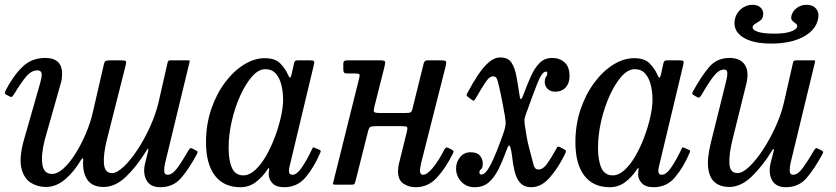

<svg xmlns="http://www.w3.org/2000/svg" viewBox="-39 -772 3493 802"><path d="M-15 -395Q16.5 -456 55 -493Q93.5 -530 150 -530Q220.5 -530 220.5 -463Q220.5 -456.5 219.5 -446.8Q218.5 -437 216 -428L148.5 -190Q132 -126.5 137.8 -86Q143.5 -45.5 178 -45.5Q201.5 -45.5 227.2 -69.2Q253 -93 277 -131.5Q301 -170 320 -215Q339 -260 348.5 -302L395 -503.5Q397.5 -515 402.8 -517.5Q408 -520 423 -520H465Q483.5 -520 486.5 -516.5Q489.5 -513 485.5 -497.5L407.5 -188.5Q392 -126.5 395.2 -87.8Q398.5 -49 429 -49Q449.5 -49 477.8 -75.8Q506 -102.5 535 -146.2Q564 -190 587.5 -241.8Q611 -293.5 623 -343.5L661.5 -512.5Q663 -520 673.5 -520H744Q751.5 -520 752.8 -518.8Q754 -517.5 752.5 -511.5L650.5 -90Q646.5 -74.5 646.8 -58.2Q647 -42 661.5 -42Q681 -42 702.5 -71.5Q724 -101 747.5 -142.5Q752.5 -150.5 755.5 -152.5Q758.5 -154.5 765.5 -151L778 -144.5Q785 -141 786.2 -138.5Q787.5 -136 783 -127.5Q750 -66 717 -28Q684 10 630.5 10Q588.5 10 572.5 -20Q556.5 -50 568 -93.5L579 -137.5Q582 -149 579.8 -150Q577.5 -151 573.5 -144Q532.5 -77 487.5 -34Q442.5 9 393.5 9Q346.5 9 325.8 -21.5Q305 -52 308.5 -101.5Q309.5 -110.5 306.5 -110.8Q303.5 -111 298.5 -102.5Q271 -55.5 233.5 -23.2Q196 9 152.5 9Q117.5 9 89.2 -9Q61 -27 50.8 -68.2Q40.5 -109.5 58.5 -179L128.5 -424Q130 -431 132.8 -442Q135.5 -453 135.5 -460.5Q135.5 -467 131.5 -472.5Q127.5 -478 117 -478Q91 -478 68.2 -449.8Q45.5 -421.5 21 -380.5Q15.5 -372 12 -368.5Q8.5 -365 0.5 -369.5L-12 -376Q-19.5 -380 -19 -384Q-18.5 -388 -15 -395Z M1298.5 -133.5Q1273 -73.5 1238 -31.8Q1203 10 1148 10Q1114.5 10 1098.8 -7Q1083 -24 1083.5 -45.5Q1083.5 -52.5 1084 -56.5Q1084.5 -60.5 1085.5 -65Q1086 -70 1084 -70Q1082 -70 1079 -65Q1058 -33 1029.8 -11.5Q1001.5 10 965 10Q895.5 10 858.5 -38.8Q821.5 -87.5 821.5 -177.5Q821.5 -251.5 843.2 -315.5Q865 -379.5 901 -427.5Q937 -475.5 980.2 -502.2Q1023.5 -529 1067 -529Q1110.5 -529 1131.8 -506.8Q1153 -484.5 1162.5 -463Q1168.5 -448.5 1172 -447.8Q1175.5 -447 1179 -461.5L1189 -507Q1190.5 -514 1193.5 -517Q1196.5 -520 1204.5 -520H1255Q1270 -520 1272.5 -516.5Q1275 -513 1272 -501L1170.5 -76.5Q1168 -67.5 1168 -57.5Q1168 -42 1182.5 -42Q1201 -42 1222.2 -73.2Q1243.5 -104.5 1263.5 -147Q1266.5 -153.5 1267.8 -155.5Q1269 -157.5 1276 -154.5L1293 -147.5Q1299.5 -144.5 1300.5 -142Q1301.5 -139.5 1298.5 -133.5ZM1143.5 -355Q1143.5 -388.5 1136.2 -417.5Q1129 -446.5 1112.8 -464.8Q1096.5 -483 1069 -483Q1041 -483 1014 -452.5Q987 -422 964.8 -373Q942.5 -324 929.2 -266.5Q916 -209 916 -155Q916 -101.5 930 -70.5Q944 -39.5 977.5 -39.5Q1002.5 -39.5 1026.8 -61.8Q1051 -84 1072 -120.2Q1093 -156.5 1109 -199Q1125 -241.5 1134.2 -282.8Q1143.5 -324 1143.5 -355Z M1822.5 -495 1720.5 -92.5Q1719 -87 1717 -75.2Q1715 -63.5 1715 -60Q1715 -42 1728.5 -42Q1745.5 -42 1770.2 -72.5Q1795 -103 1816 -145.5Q1819.5 -152 1823.5 -154.8Q1827.5 -157.5 1835 -153.5L1847 -147.5Q1853.5 -144 1855 -141.2Q1856.5 -138.5 1853 -131Q1821.5 -68 1785 -29Q1748.5 10 1697.5 10Q1668 10 1645.8 -5.2Q1623.5 -20.5 1623.5 -56.5Q1623.5 -62 1624.5 -71.5Q1625.5 -81 1627.5 -88.5L1661 -224Q1664.5 -239 1660.5 -242Q1656.5 -245 1637.5 -245H1534.5Q1516.5 -245 1509.8 -242.8Q1503 -240.5 1499 -226L1446 -15.5Q1443.5 -5.5 1440.8 -3Q1438 -0.5 1425 -0.5H1365Q1350.5 -0.5 1351.8 -5.2Q1353 -10 1355.5 -20.5L1462 -448Q1464.5 -459 1461.5 -462Q1458.5 -465 1446 -465H1415Q1402.5 -465 1398.8 -468.2Q1395 -471.5 1395 -484V-504Q1395 -514.5 1399.2 -517.2Q1403.5 -520 1413 -520H1546Q1565.5 -520 1568.5 -516Q1571.5 -512 1567.5 -495L1525 -327Q1520.5 -309.5 1523.5 -304.8Q1526.5 -300 1549.5 -300H1654.5Q1670.5 -300 1675.8 -302.8Q1681 -305.5 1684 -318L1730 -504Q1731.5 -511 1735 -515.5Q1738.5 -520 1748 -520H1801Q1820.5 -520 1823.5 -516Q1826.5 -512 1822.5 -495Z M1866 -68.5Q1866 -94 1882.2 -115Q1898.5 -136 1927.5 -136Q1954.5 -136 1966 -121.5Q1977.5 -107 1977.5 -90Q1977.5 -70 1970.5 -65.2Q1963.5 -60.5 1963.5 -52Q1963.5 -43 1972 -43Q1990 -43 2012.5 -88Q2035 -133 2065 -219Q2071.5 -239 2072.8 -251.5Q2074 -264 2070 -287Q2063 -328.5 2054.8 -368.5Q2046.5 -408.5 2041 -429.5Q2039 -437.5 2035.2 -445.2Q2031.5 -453 2020 -453Q2004.5 -453 1986.8 -425.2Q1969 -397.5 1948.5 -362Q1943.5 -354 1941.5 -351.8Q1939.5 -349.5 1932 -355L1918 -365.5Q1910.5 -371 1910 -373.8Q1909.5 -376.5 1913.5 -384Q1934.5 -423.5 1956.5 -457Q1978.5 -490.5 2002 -511.2Q2025.5 -532 2051 -532Q2083 -532 2097.5 -510.5Q2112 -489 2118.5 -451Q2120 -440.5 2123.8 -420.8Q2127.5 -401 2129 -387.5Q2132.5 -359 2136.2 -357.8Q2140 -356.5 2148 -378Q2163 -418.5 2178.5 -453.2Q2194 -488 2215 -509Q2236 -530 2267.5 -530Q2298.5 -530 2319.2 -511.5Q2340 -493 2340 -454Q2340 -424.5 2324 -406.8Q2308 -389 2279.5 -389Q2260 -389 2248.2 -401Q2236.5 -413 2236.5 -428Q2236.5 -444.5 2241.8 -451Q2247 -457.5 2247 -465.5Q2247 -473 2241.5 -473Q2225 -473 2205.8 -424.2Q2186.5 -375.5 2160.5 -302.5Q2155 -287.5 2152.8 -278.5Q2150.5 -269.5 2153 -251Q2161 -193.5 2170.2 -158Q2179.5 -122.5 2190 -82.5Q2192 -74.5 2196.8 -69.2Q2201.5 -64 2211 -64Q2229 -64 2246.2 -88Q2263.5 -112 2281 -144Q2286 -152.5 2288.5 -157.2Q2291 -162 2301 -157L2312.5 -151Q2323.5 -145.5 2324.8 -142.2Q2326 -139 2320.5 -127.5Q2292.5 -70 2257 -30Q2221.5 10 2180.5 10Q2148 10 2130.8 -11.8Q2113.5 -33.5 2107 -73.5Q2103.5 -89.5 2102.2 -102.2Q2101 -115 2096.5 -142Q2093 -159.5 2089 -163.8Q2085 -168 2078 -147.5Q2060.5 -100 2042.8 -64.5Q2025 -29 2001.8 -9.5Q1978.5 10 1943.5 10Q1909 10 1887.5 -13.5Q1866 -37 1866 -68.5Z M2841.5 -133.5Q2816 -73.5 2781 -31.8Q2746 10 2691 10Q2657.5 10 2641.8 -7Q2626 -24 2626.5 -45.5Q2626.5 -52.5 2627 -56.5Q2627.5 -60.5 2628.5 -65Q2629 -70 2627 -70Q2625 -70 2622 -65Q2601 -33 2572.8 -11.5Q2544.5 10 2508 10Q2438.5 10 2401.5 -38.8Q2364.5 -87.5 2364.5 -177.5Q2364.5 -251.5 2386.2 -315.5Q2408 -379.5 2444 -427.5Q2480 -475.5 2523.2 -502.2Q2566.5 -529 2610 -529Q2653.5 -529 2674.8 -506.8Q2696 -484.5 2705.5 -463Q2711.5 -448.5 2715 -447.8Q2718.5 -447 2722 -461.5L2732 -507Q2733.5 -514 2736.5 -517Q2739.5 -520 2747.5 -520H2798Q2813 -520 2815.5 -516.5Q2818 -513 2815 -501L2713.5 -76.5Q2711 -67.5 2711 -57.5Q2711 -42 2725.5 -42Q2744 -42 2765.2 -73.2Q2786.5 -104.5 2806.5 -147Q2809.5 -153.5 2810.8 -155.5Q2812 -157.5 2819 -154.5L2836 -147.5Q2842.5 -144.5 2843.5 -142Q2844.5 -139.5 2841.5 -133.5ZM2686.5 -355Q2686.5 -388.5 2679.2 -417.5Q2672 -446.5 2655.8 -464.8Q2639.5 -483 2612 -483Q2584 -483 2557 -452.5Q2530 -422 2507.8 -373Q2485.5 -324 2472.2 -266.5Q2459 -209 2459 -155Q2459 -101.5 2473 -70.5Q2487 -39.5 2520.5 -39.5Q2545.5 -39.5 2569.8 -61.8Q2594 -84 2615 -120.2Q2636 -156.5 2652 -199Q2668 -241.5 2677.2 -282.8Q2686.5 -324 2686.5 -355Z M3329.5 -752Q3356.5 -752 3370.2 -735.2Q3384 -718.5 3378 -692Q3368 -645 3315.2 -617.5Q3262.5 -590 3183 -590Q3103 -590 3062 -617.8Q3021 -645.5 3031 -693Q3037 -719 3057.8 -735.5Q3078.5 -752 3105 -752Q3127.5 -752 3140 -738.5Q3152.5 -725 3148 -704.5Q3145.5 -692.5 3135.8 -685.5Q3126 -678.5 3116.5 -673.2Q3107 -668 3105 -660Q3102.5 -647.5 3125.5 -639.5Q3148.5 -631.5 3196 -631.5Q3239 -631.5 3263.5 -640Q3288 -648.5 3290.5 -660Q3292.5 -668.5 3285.2 -673.5Q3278 -678.5 3271 -685.2Q3264 -692 3266.5 -704.5Q3271 -725 3289 -738.5Q3307 -752 3329.5 -752ZM2855.5 -390Q2892 -456 2924 -493Q2956 -530 3008.5 -530Q3053.5 -530 3072.5 -500.8Q3091.5 -471.5 3077.5 -418L3021 -190Q3005.5 -127.5 3007.8 -88.2Q3010 -49 3042 -49Q3062.5 -49 3090.8 -75.8Q3119 -102.5 3147.8 -146.2Q3176.5 -190 3200.2 -241.8Q3224 -293.5 3235.5 -343.5L3274 -512.5Q3276 -520 3286 -520H3356.5Q3364 -520 3365.2 -518.8Q3366.5 -517.5 3365 -511.5L3263 -90Q3259.5 -74.5 3259.8 -58.2Q3260 -42 3274 -42Q3293.5 -42 3315 -71.5Q3336.5 -101 3360.5 -142.5Q3365.5 -150.5 3368.5 -152.5Q3371.5 -154.5 3378 -151L3391 -144.5Q3397.5 -141 3399 -138.5Q3400.5 -136 3396 -127.5Q3362.5 -66 3329.8 -28Q3297 10 3243.5 10Q3201.5 10 3185.5 -20Q3169.5 -50 3180.5 -93.5L3192 -137.5Q3195 -148.5 3192.5 -149.5Q3190 -150.5 3186.5 -144Q3148 -80.5 3102.2 -35.8Q3056.5 9 3006.5 9Q2972 9 2948.8 -8.8Q2925.5 -26.5 2919.5 -67.5Q2913.5 -108.5 2931 -179L2992 -424Q2994 -432 2997 -445.8Q3000 -459.5 2998.8 -470.5Q2997.5 -481.5 2985.5 -481.5Q2963 -481.5 2940.2 -451.5Q2917.5 -421.5 2892 -376.5Q2887.5 -369.5 2884 -366Q2880.5 -362.5 2873.5 -366L2861 -373Q2853.5 -377 2852.5 -379.8Q2851.5 -382.5 2855.5 -390Z"/></svg>

Font: Besley* Narrow
Style: Italic
Weight: 400
Width: 4
Italic angle: -13°
Designer: Owen Earl
Foundry: indestructible type*
Version: Version 3.000; ttfautohint (v1.8.3)